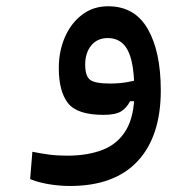

<svg xmlns="http://www.w3.org/2000/svg" viewBox="-20 -371 626 625"><path d="M208 234.4Q173.3 234.4 138.4 228.5Q103.5 222.7 78.1 211.9L85.4 123Q114.3 128.9 140.4 132.3Q166.5 135.7 199.2 135.7Q265.6 135.7 314.7 116.5Q363.8 97.2 390.6 52Q417.5 6.8 417.5 -70.3Q417.5 -133.8 408.2 -172.6Q398.9 -211.4 379.6 -229.2Q360.4 -247.1 330.6 -247.1Q296.9 -247.1 277.1 -223.1Q257.3 -199.2 257.3 -160.2Q257.3 -123.5 273.2 -111.3Q289.1 -99.1 338.4 -99.1Q370.1 -99.1 397.2 -104.2Q424.3 -109.4 462.9 -119.1L458 -41.5H403.3Q392.6 -20 374.3 -8.5Q356 2.9 316.9 2.9Q231.4 2.9 201.4 -35.2Q171.4 -73.2 171.4 -149.9Q171.4 -204.1 191.2 -249.8Q210.9 -295.4 247.1 -323Q283.2 -350.6 332 -350.6Q418.5 -350.6 460.9 -276.9Q503.4 -203.1 503.4 -76.7Q503.4 72.8 428 153.6Q352.5 234.4 208 234.4Z"/></svg>

Font: Cascadia Mono
Style: Regular
Weight: 400
Monospace: yes
Designer: Aaron Bell
Foundry: Saja Typeworks
Version: Version 2404.023